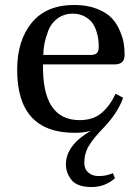

<svg xmlns="http://www.w3.org/2000/svg" viewBox="-20 -522 554 772"><path d="M49 -241Q49 -359 107.5 -430.5Q166 -502 279 -502Q331 -502 370 -486.5Q409 -471 429.5 -449Q450 -427 462.5 -397Q475 -367 478 -345Q481 -323 481 -301Q481 -263 441 -263H153Q149 -39 300 -39Q354 -39 387.5 -67Q421 -95 445 -145L475 -129Q454 -69 399 -11Q356 33 337.5 64Q319 95 319 132Q319 158 335.5 172Q352 186 377 186Q408 186 434 174L442 195Q402 230 349 230Q290 230 267.5 201.5Q245 173 245 139Q245 62 345 4Q318 12 280 12Q49 12 49 -241ZM154 -301H343Q363 -301 370 -309Q377 -317 377 -333Q377 -347 375.5 -362Q374 -377 367.5 -397Q361 -417 350 -431.5Q339 -446 319 -456.5Q299 -467 273 -467Q237 -467 211 -447.5Q185 -428 174 -398.5Q163 -369 158.5 -345Q154 -321 154 -301Z"/></svg>

Font: Linguistics Pro
Style: Regular
Weight: 400
Designer: Stefan Peev, Context Ltd
Foundry: Stefan Peev, Context Ltd
Version: Version 001.000